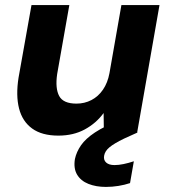

<svg xmlns="http://www.w3.org/2000/svg" viewBox="-20 -522 670 756"><path d="M210 12Q145 12 106.5 -16Q68 -44 55 -95Q42 -146 53 -216L104 -502H253L205 -230Q197 -174 213 -144Q229 -114 281 -114Q313 -114 340 -128Q367 -142 385.5 -169Q404 -196 411 -234L458 -502H608L520 0H389L388 -77Q359 -37 314 -12.5Q269 12 210 12ZM397 214Q358 214 328 202Q298 190 283.5 165.5Q269 141 275 104Q281 76 299 50Q317 24 354 -0.5Q391 -25 454 -50L501 -69L521 0L468 24Q429 43 411 58Q393 73 390 91Q387 108 398 118Q409 128 431 128Q447 128 466.5 124Q486 120 507 113L492 199Q471 206 446.5 210Q422 214 397 214Z"/></svg>

Font: DM Sans 16pt Black
Style: Italic
Weight: 900
Italic angle: -10°
Version: Version 4.004;gftools[0.9.30]